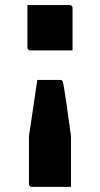

<svg xmlns="http://www.w3.org/2000/svg" viewBox="-20 -567 390 749"><path d="M125.5 -255.3H214.3Q217.3 -255.3 219.3 -254.8Q221.3 -254.3 222.3 -252.3Q224.3 -251.3 225.7 -246Q227.2 -240.8 230.4 -221.1Q233.6 -201.4 239.9 -157.9Q246.1 -114.4 257 -36V52Q257 80 257 106.5Q257 133 257 162Q228.3 162 190.3 162Q152.3 162 104 162Q101 162 98.5 160.5Q96 159 94.5 156.5Q93 154 93 151V-36Q98.5 -72.8 103.9 -109.2Q109.3 -145.6 114.7 -182.4Q120.1 -219.3 125.5 -255.3ZM87 -547.2Q116.7 -547.2 143.3 -547.2Q170 -547.2 196.7 -547.2Q223.3 -547.2 252 -547.2Q256 -547.2 258 -545.7Q260 -544.2 261.5 -542.2Q263 -540.2 263 -536.2V-370.4Q234.3 -370.4 207.7 -370.4Q181 -370.4 154.3 -370.4Q127.7 -370.4 98 -370.4Q95 -370.4 92.5 -371.9Q90 -373.4 88.5 -375.9Q87 -378.4 87 -381.4Z"/></svg>

Font: Recursive Sans Linear Light
Style: Regular
Weight: 300
Version: Version 1.085